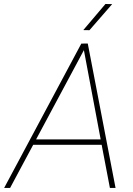

<svg xmlns="http://www.w3.org/2000/svg" viewBox="-56 -925 655 945"><path d="M354 -776.9 462.9 -905.3 496.1 -904.8 384.3 -776.4ZM-35.6 0 344.2 -710.4 376 -710.9 512.7 0H484.9L444.3 -212.4H107.4L-6.3 0ZM121.6 -238.8H439.5L356.9 -678.2Z"/></svg>

Font: Mardoto Thin
Style: Italic
Weight: 250
Italic angle: -12°
Designer: Christian Robertson, Vahan Hovhannisyan
Foundry: Google
Version: Version 1.000